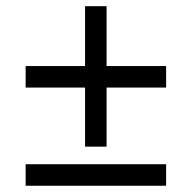

<svg xmlns="http://www.w3.org/2000/svg" viewBox="-20 -594 591 614"><path d="M252 -314H62V-382.8H252V-574.2H320.8V-382.8H511.2V-314H320.8V-125H252ZM62 0V-68.8H511.2V0Z"/></svg>

Font: CAA NEO Sans
Style: Italic
Weight: 400
Italic angle: -12°
Version: Version 1.10